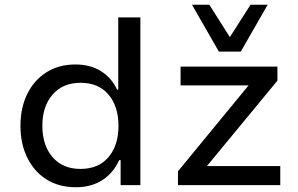

<svg xmlns="http://www.w3.org/2000/svg" viewBox="-20 -778 1252 807"><path d="M299 9Q228 9 176 -23.5Q124 -56 95 -114.5Q66 -173 66 -249Q66 -325 94.5 -383Q123 -441 175 -474Q227 -507 297 -507Q360 -507 405 -478.5Q450 -450 472 -401H477V-705H570V0H487V-105H481Q456 -50 409.5 -20.5Q363 9 299 9ZM318 -68Q394 -68 436 -117.5Q478 -167 478 -249Q478 -331 436 -380.5Q394 -430 319 -430Q244 -430 201 -380.5Q158 -331 158 -249Q158 -167 201 -117.5Q244 -68 318 -68ZM728 0V-58L1051 -451L1059 -419H739V-498H1146V-439L820 -44L813 -80H1158V0ZM900 -561 787 -758H860L946 -622L1033 -758H1105L992 -561Z"/></svg>

Font: Nunito Sans 6pt
Style: Regular
Weight: 400
Version: Version 3.101;gftools[0.9.27]